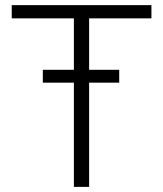

<svg xmlns="http://www.w3.org/2000/svg" viewBox="-20 -731 637 751"><path d="M446.3 -458V-407.7H328.6V0H269V-407.7H147.5V-458H269V-659.2H25.9V-710.9H572.3V-659.2H328.6V-458Z"/></svg>

Font: Vazirmatn RD ExtraLight
Style: Regular
Weight: 200
Designer: Saber Rastikerdar
Foundry: Saber Rastikerdar
Version: Version 32.102